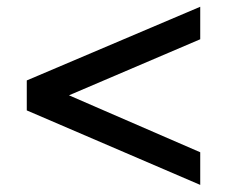

<svg xmlns="http://www.w3.org/2000/svg" viewBox="-20 -613 675 560"><path d="M564 -73.7 58.1 -291V-378.4L564 -593.3V-498.5L181.2 -335L564 -168.9Z"/></svg>

Font: Schibsted Grotesk Medium
Style: Regular
Weight: 500
Designer: Bakken & Baeck AS, Henrik Kongsvoll
Foundry: Schibsted ASA
Version: Version 1.100;gftools[0.9.25]